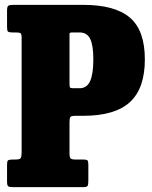

<svg xmlns="http://www.w3.org/2000/svg" viewBox="-20 -770 625 790"><path d="M44 -636.5H32Q17 -636.5 13 -640Q9 -643.5 9 -658.5V-726Q9 -742.5 14 -746.2Q19 -750 34 -750H322.5Q453 -750 514.5 -697.5Q576 -645 576 -525.5Q576 -406 514.5 -349.8Q453 -293.5 322.5 -293.5H291Q273.5 -293.5 269.8 -288.8Q266 -284 266 -267V-139.5Q266 -122 270.8 -117.8Q275.5 -113.5 293 -113.5H323Q338 -113.5 340.8 -109Q343.5 -104.5 343.5 -90V-27Q343.5 -10.5 340.5 -5.2Q337.5 0 321 0H33.5Q18.5 0 13.8 -3.5Q9 -7 9 -23V-91.5Q9 -105.5 12.5 -109.5Q16 -113.5 30 -113.5H41.5Q61 -113.5 65 -119.2Q69 -125 69 -143.5V-615.5Q69 -630.5 64.2 -633.5Q59.5 -636.5 44 -636.5ZM283.5 -407H307.5Q338 -407 351 -436.8Q364 -466.5 364 -525.5Q364 -584 351 -610.2Q338 -636.5 307.5 -636.5H278.5Q266 -636.5 266 -632Q266 -627.5 266 -615V-429Q266 -414.5 267.5 -410.8Q269 -407 283.5 -407Z"/></svg>

Font: Besley* Condensed Heavy
Style: Regular
Weight: 800
Width: 3
Designer: Owen Earl
Foundry: indestructible type*
Version: Version 3.000; ttfautohint (v1.8.3)